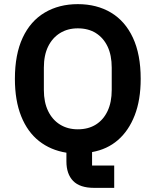

<svg xmlns="http://www.w3.org/2000/svg" viewBox="-20 -730 752 928"><path d="M532 70V178H435Q366 178 333.5 144.5Q301 111 301 50V8Q225 -4 169 -48Q113 -92 82.5 -168Q52 -244 52 -349Q52 -467 89.5 -547.5Q127 -628 196 -669Q265 -710 356 -710Q448 -710 516.5 -669Q585 -628 622.5 -547.5Q660 -467 660 -349Q660 -247 631 -172.5Q602 -98 550 -53Q498 -8 425 5V70ZM356 -105Q407 -105 443.5 -128Q480 -151 500 -193.5Q520 -236 520 -295V-403Q520 -463 500 -505Q480 -547 443.5 -570Q407 -593 356 -593Q307 -593 270 -570Q233 -547 212.5 -505Q192 -463 192 -403V-295Q192 -236 212.5 -193.5Q233 -151 270 -128Q307 -105 356 -105Z"/></svg>

Font: IBM Plex Sans SemiBold
Style: Regular
Weight: 600
Designer: Mike Abbink, Paul van der Laan, Pieter van Rosmalen
Foundry: Bold Monday
Version: Version 3.201